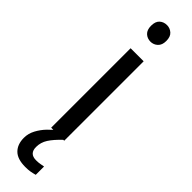

<svg xmlns="http://www.w3.org/2000/svg" viewBox="-329 -716 916 916"><g transform="rotate(45 129.0 -258.5)"><path d="M130 -737Q150 -737 165.5 -723.5Q181 -710 181 -681Q181 -653 165.5 -639Q150 -625 130 -625Q108 -625 93 -639Q78 -653 78 -681Q78 -710 93 -723.5Q108 -737 130 -737ZM173 -536V0H85V-536ZM99 116Q99 161 144 161Q161 161 172.5 158.5Q184 156 192 155V211Q178 215 164 217.5Q150 220 130 220Q77 220 52 195Q27 170 27 126Q27 97 41.5 70Q56 43 77.5 21Q99 -1 119 -15L167 0Q133 32 116 58.5Q99 85 99 116Z"/></g></svg>

Font: Noto Sans Chakma
Style: Regular
Weight: 400
Designer: Zachary Quinn Scheuren - Monotype Design Team
Foundry: Monotype Imaging Inc.
Version: Version 2.003; ttfautohint (v1.8.4.7-5d5b)